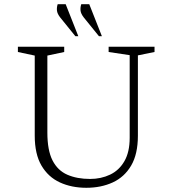

<svg xmlns="http://www.w3.org/2000/svg" viewBox="-20 -882 819 912"><path d="M390 10Q320 10 264.5 -15.5Q209 -41 177 -95.5Q145 -150 145 -238V-618L65 -635V-660H285V-635L205 -618V-252Q205 -168 229.5 -120Q254 -72 300 -52Q346 -32 408 -32Q460 -32 503 -52.5Q546 -73 571 -116.5Q596 -160 596 -227V-620L496 -635V-660H714V-635L635 -619V-238Q635 -150 603 -95.5Q571 -41 515.5 -15.5Q460 10 390 10ZM338 -710 266 -799Q252 -817 250.5 -832Q249 -847 254 -862H292L352 -710ZM450 -710 378 -799Q364 -817 362.5 -832Q361 -847 366 -862H404L464 -710Z"/></svg>

Font: Spectral SC ExtraLight
Style: Regular
Weight: 275
Designer: Jean-Baptiste Levee
Foundry: Production Type
Version: Version 2.001